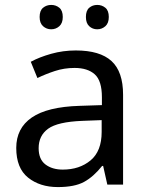

<svg xmlns="http://www.w3.org/2000/svg" viewBox="-20 -750 601 780"><path d="M288 -545Q386 -545 433 -502Q480 -459 480 -365V0H416L399 -76H395Q360 -32 321.5 -11Q283 10 215 10Q142 10 94 -28.5Q46 -67 46 -149Q46 -229 109 -272.5Q172 -316 303 -320L394 -323V-355Q394 -422 365 -448Q336 -474 283 -474Q241 -474 203 -461.5Q165 -449 132 -433L105 -499Q140 -518 188 -531.5Q236 -545 288 -545ZM314 -259Q214 -255 175.5 -227Q137 -199 137 -148Q137 -103 164.5 -82Q192 -61 235 -61Q303 -61 348 -98.5Q393 -136 393 -214V-262ZM141 -681Q141 -707 155 -718.5Q169 -730 188 -730Q207 -730 221 -718.5Q235 -707 235 -681Q235 -656 221 -643.5Q207 -631 188 -631Q169 -631 155 -643.5Q141 -656 141 -681ZM329 -681Q329 -707 342.5 -718.5Q356 -730 375 -730Q394 -730 408 -718.5Q422 -707 422 -681Q422 -656 408 -643.5Q394 -631 375 -631Q356 -631 342.5 -643.5Q329 -656 329 -681Z"/></svg>

Font: Noto Sans Khudawadi
Style: Regular
Weight: 400
Designer: Monotype Design Team
Foundry: Monotype Imaging Inc.
Version: Version 2.003; ttfautohint (v1.8.4.7-5d5b)